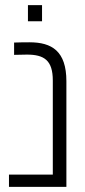

<svg xmlns="http://www.w3.org/2000/svg" viewBox="-20 -729 330 749"><path d="M89 -709V-646H144V-709ZM15 -48V0H239V-412C239 -530 182 -564 95 -564C81 -564 58 -564 35 -563V-515C46 -515 73 -516 85 -516C152 -516 186 -494 186 -415V-48Z"/></svg>

Font: Modon Arabic
Style: Regular
Weight: 400
Designer: Ahmedzaza
Foundry: Ahmedzaza
Version: Version 2.010